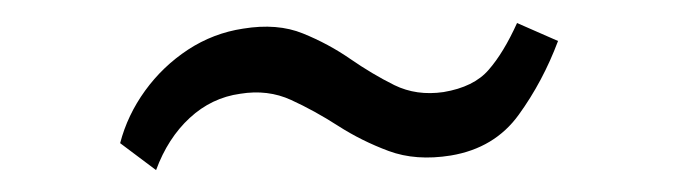

<svg xmlns="http://www.w3.org/2000/svg" viewBox="-20 -374 604 171"><path d="M87 -246.5Q93.5 -271.5 109.2 -293.2Q125 -315 147.5 -329.8Q170 -344.5 196.5 -348.5Q227 -353.5 249.8 -344.2Q272.5 -335 292 -321.5Q311.5 -308 331.2 -298.2Q351 -288.5 375 -292Q402 -296.5 415.2 -311.8Q428.5 -327 440.5 -353.5L477 -337.5Q463.5 -301.5 442 -271.8Q420.5 -242 381.5 -235.5Q350.5 -230.5 326.2 -239.5Q302 -248.5 281 -262Q260 -275.5 239.2 -285Q218.5 -294.5 194 -290.5Q168.5 -287 149 -269Q129.5 -251 119 -222.5Z"/></svg>

Font: Merriweather 48pt Light
Style: Regular
Weight: 300
Version: Version 2.100